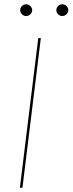

<svg xmlns="http://www.w3.org/2000/svg" viewBox="-20 -878 340 898"><path d="M73 0ZM85 0H73L159 -700H171ZM130.5 -830Q130.5 -819.5 121.8 -811.2Q113 -803 102.5 -803Q91 -803 82.8 -811.2Q74.5 -819.5 74.5 -830Q74.5 -841.5 82.8 -849.8Q91 -858 102.5 -858Q113 -858 121.8 -849.8Q130.5 -841.5 130.5 -830ZM299.5 -830Q299.5 -819.5 290.8 -811.2Q282 -803 271.5 -803Q260 -803 251.8 -811.2Q243.5 -819.5 243.5 -830Q243.5 -841.5 251.8 -849.8Q260 -858 271.5 -858Q282 -858 290.8 -849.8Q299.5 -841.5 299.5 -830Z"/></svg>

Font: Lato Hairline
Style: Italic
Weight: 100
Italic angle: -7°
Designer: Lukasz Dziedzic
Foundry: tyPoland Lukasz Dziedzic
Version: Version 2.007; 2014-02-27